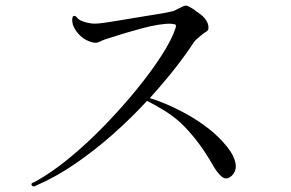

<svg xmlns="http://www.w3.org/2000/svg" viewBox="-20 -682 1040 687"><path d="M794 -155Q817 -126 822.5 -98.5Q828 -71 809 -53Q791 -36 774 -49.5Q757 -63 740 -94Q712 -142 685 -177Q658 -212 628 -241Q600 -267 564.5 -288.5Q529 -310 506 -321Q450 -260 384.5 -202Q319 -144 249 -96Q179 -48 107 -17Q102 -14 98 -15.5Q94 -17 93 -20Q91 -25 96 -27.5Q101 -30 104 -31Q163 -63 227.5 -116Q292 -169 354 -233Q416 -297 469 -362Q522 -427 558.5 -484Q595 -541 608 -581Q612 -594 605.5 -595Q599 -596 592 -597Q575 -598 547 -593.5Q519 -589 487.5 -580.5Q456 -572 427.5 -563.5Q399 -555 379.5 -548.5Q360 -542 356 -541Q347 -538 336 -532.5Q325 -527 313 -530Q288 -536 272.5 -549.5Q257 -563 249 -576.5Q241 -590 240 -597Q238 -606 238.5 -614Q239 -622 242 -624Q249 -628 255 -619.5Q261 -611 278 -605Q291 -600 307.5 -598Q324 -596 356 -601Q362 -602 385.5 -605.5Q409 -609 440.5 -614.5Q472 -620 504 -625Q536 -630 559.5 -634Q583 -638 589 -640Q600 -642 604.5 -644Q609 -646 616 -650Q623 -654 632 -658Q641 -662 645 -662Q649 -662 656 -658.5Q663 -655 671 -650Q679 -644 697 -631Q715 -618 723 -599Q726 -592 726 -582.5Q726 -573 717 -568Q713 -566 704 -559Q695 -552 686 -544Q677 -536 673 -530Q646 -488 605.5 -436.5Q565 -385 516 -331Q537 -325 571 -311Q605 -297 644.5 -275.5Q684 -254 723.5 -224Q763 -194 794 -155Z"/></svg>

Font: Shippori Mincho TTF
Style: Regular
Weight: 400
Version: Version 2.100